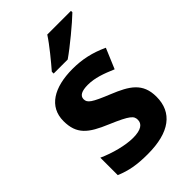

<svg xmlns="http://www.w3.org/2000/svg" viewBox="-230 -856 957 957"><g transform="rotate(-45 248.5 -378.0)"><path d="M460 -756V-766H293C264 -721 210 -656 178 -619V-606H277C328 -641 422 -719 460 -756ZM459 -162C459 -259 400 -294 307 -332C211 -371 193 -384 193 -410C193 -434 215 -446 259 -446C308 -446 354 -429 408 -406L453 -513C388 -543 329 -556 261 -556C130 -556 45 -505 45 -404C45 -311 91 -275 194 -232C300 -187 312 -173 312 -146C312 -118 289 -99 231 -99C179 -99 105 -118 46 -145V-22C101 1 150 10 226 10C380 10 459 -51 459 -162Z"/></g></svg>

Font: Noto Sans Arabic UI
Style: Bold
Weight: 700
Designer: Monotype Design Team, Nadine Chahine and Nizar Qandah
Foundry: Monotype Imaging Inc.
Version: Version 2.010